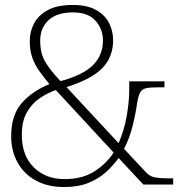

<svg xmlns="http://www.w3.org/2000/svg" viewBox="-20 -744 724 774"><path d="M239 10Q172 10 124 -16.5Q76 -43 50.5 -89.5Q25 -136 25 -195Q25 -278 66 -326.5Q107 -375 179 -405Q158 -431 140 -455.5Q122 -480 111 -509.5Q100 -539 100 -579Q100 -616 117 -649Q134 -682 172 -703Q210 -724 273 -724Q331 -724 367 -704Q403 -684 419.5 -651.5Q436 -619 436 -582Q436 -514 392 -469Q348 -424 248 -393L458 -167Q481 -219 491 -277.5Q501 -336 501 -382V-416H643V-392H616Q586 -392 569.5 -388.5Q553 -385 545.5 -372Q538 -359 533 -330Q527 -286 514.5 -236Q502 -186 480 -144L568 -50Q582 -34 602 -29.5Q622 -25 664 -25H678V0H558L458 -107Q436 -76 406.5 -49.5Q377 -23 336 -6.5Q295 10 239 10ZM224 -417Q314 -441 354.5 -481Q395 -521 395 -581Q395 -627 365 -660.5Q335 -694 274 -694Q209 -694 175.5 -662.5Q142 -631 142 -580Q142 -529 162.5 -494.5Q183 -460 224 -417ZM240 -22Q312 -22 360.5 -53Q409 -84 438 -129L205 -381Q171 -369 140 -348Q109 -327 88.5 -291.5Q68 -256 68 -200Q68 -117 116 -69.5Q164 -22 240 -22Z"/></svg>

Font: Noto Serif Malayalam ExtraLight
Style: Regular
Weight: 200
Designer: Indian type Foundry, Jelle Bosma, Monotype Design Team
Foundry: Monotype Imaging Inc.
Version: Version 2.104; ttfautohint (v1.8.4.7-5d5b)